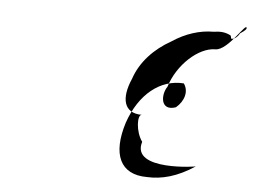

<svg xmlns="http://www.w3.org/2000/svg" viewBox="-41 -607 747 565"><g transform="rotate(5 333.0 -324.5)"><path d="M343 -376C360 -427 399 -468 449 -496C488 -522 530 -535 569 -535C591 -538 604 -537 620 -529C623 -527 622 -521 624 -519C633 -519 642 -526 648 -537C651 -539 665 -548 666 -553C667 -577 618 -484 580 -484C530 -484 469 -428 449 -362C432 -338 433 -288 479 -304C503 -324 512 -354 496 -376C427 -381 366 -333 336 -246C306 -151 332 -92 412 -92C455 -90 500 -101 553 -136C562 -136 361 -104 389 -194C368 -223 367 -273 381 -273C327 -273 317 -317 343 -376Z"/></g></svg>

Font: Zinc
Style: Obl
Weight: 400
Version: Version 1